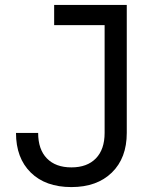

<svg xmlns="http://www.w3.org/2000/svg" viewBox="-20 -750 640 780"><path d="M270 10Q165 10 105 -49Q45 -108 45 -210H135Q135 -143 170.5 -106.5Q206 -70 270 -70Q334 -70 369.5 -106.5Q405 -143 405 -210V-648H200V-730H495V-210Q495 -108 434.5 -49Q374 10 270 10Z"/></svg>

Font: Liga JetBrainsMono Nerd Font
Style: Regular
Weight: 400
Designer: Philipp Nurullin, Konstantin Bulenkov
Foundry: JetBrains
Version: Version 2.225; ttfautohint (v1.8.3)